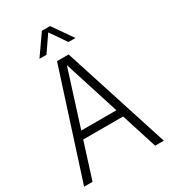

<svg xmlns="http://www.w3.org/2000/svg" viewBox="-225 -1054 1028 1162"><g transform="rotate(-30 289.0 -472.5)"><path d="M507 0 427.5 -250H148.5L69.5 0H10.5L248.5 -740H329.5L567.5 0ZM165.5 -303H411L288 -689.5ZM415.5 -805.5H366.5L289.5 -917.5L212.5 -805.5H163.5L261 -945H318Z"/></g></svg>

Font: Encode Sans Condensed Light
Style: Regular
Weight: 300
Width: 3
Designer: Multiple Designers
Foundry: Impallari Type
Version: Version 2.000